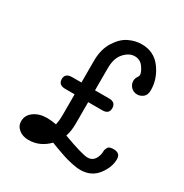

<svg xmlns="http://www.w3.org/2000/svg" viewBox="-148 -736 821 858"><g transform="rotate(30 262.5 -307.0)"><path d="M45 -52Q45 -83 72 -102.5Q99 -122 139 -122Q160 -122 187 -117Q192 -140 192 -164V-275H144Q108 -275 108 -306Q108 -336 145 -336H192V-448Q192 -507 217.5 -547.5Q243 -588 275.5 -603.5Q308 -619 341 -619Q405 -619 441.5 -569Q478 -519 478 -461Q478 -436 464 -425Q450 -414 434 -414Q414 -414 401.5 -427.5Q389 -441 389 -458Q389 -471 395.5 -480.5Q402 -490 402 -495Q402 -510 385.5 -533.5Q369 -557 340 -557Q312 -557 287 -529.5Q262 -502 262 -450V-336H335Q369 -336 369 -305Q369 -275 335 -275H262V-162Q262 -126 252 -97Q355 -59 383 -59Q421 -59 430 -108Q430 -109 430.5 -117.5Q431 -126 432.5 -129.5Q434 -133 437 -139Q440 -145 447.5 -147.5Q455 -150 466 -150Q501 -150 501 -118Q501 -76 469.5 -35.5Q438 5 382 5Q362 5 335.5 -1Q309 -7 291 -13Q273 -19 247 -28.5Q221 -38 217 -40Q173 5 115 5Q85 5 65 -11Q45 -27 45 -52Z"/></g></svg>

Font: CMU Typewriter Text
Style: Regular
Weight: 500
Monospace: yes
Version: Version 0.7.0